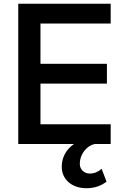

<svg xmlns="http://www.w3.org/2000/svg" viewBox="-20 -765 641 1020"><path d="M77 0H373C331 29 308 72 308 121C308 187 360 235 440 235C483 235 519 221 546 200L520 132C501 148 481 157 457 157C428 157 404 136 404 106C404 52 442 9 483 0H568V-105H195V-321H548V-426H195V-640H568V-745H77Z"/></svg>

Font: Mluvka SemiBold
Style: Regular
Weight: 600
Designer: Modified by Jiří Krblich, Original typeface by Gumpita Rahayu
Foundry: Gumpita Rahayu & Jiří Krblich
Version: Version 2.000;Glyphs 3.1.1 (3134)